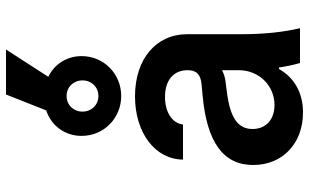

<svg xmlns="http://www.w3.org/2000/svg" viewBox="-215 -805 1030 640"><g transform="rotate(-90 300.0 -485.0)"><path d="M386 -375C386 -345 372 -331 338 -328L305 -325C146 -311 70 -256 70 -156C70 -58 142 10 245 10C311 10 361 -19 390 -70H395C399 -44 404 -20 410 0H526C513 -55 506 -120 506 -193V-376C506 -480 423 -550 299 -550C177 -550 89 -483 88 -390H205C209 -426 246 -450 297 -450C353 -450 386 -421 386 -375ZM455 -980H305L252 -846C201 -829 167 -784 167 -728C167 -654 226 -596 300 -596C374 -596 433 -654 433 -728C433 -777 406 -819 364 -839ZM270 -85C221 -85 190 -114 190 -158C190 -207 227 -233 315 -244L347 -248C362 -250 375 -254 386 -260V-204C386 -137 335 -85 270 -85ZM300 -672C270 -672 248 -695 248 -725C248 -755 270 -778 300 -778C330 -778 352 -755 352 -725C352 -695 330 -672 300 -672Z"/></g></svg>

Font: CommitMono
Style: Bold
Weight: 700
Monospace: yes
Designer: Eigil Nikolajsen
Foundry: Eigil Nikolajsen
Version: Version 1.143